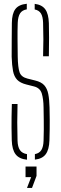

<svg xmlns="http://www.w3.org/2000/svg" viewBox="-20 -824 316 996"><path d="M120 4.5Q79.5 0.5 61 -23.5Q42.5 -47.5 41 -96.5Q40 -133.5 39.8 -161.8Q39.5 -190 40 -218.5Q40.5 -247 41.5 -284.5H71Q69.5 -237 69.5 -189.2Q69.5 -141.5 71 -94Q72 -62 83.5 -45.2Q95 -28.5 120 -24.5ZM161 4V-24.5Q184.5 -29 194.8 -46Q205 -63 206 -94Q207 -127 207.2 -151.5Q207.5 -176 207 -202.2Q206.5 -228.5 206 -266Q205.5 -310 196.8 -338.8Q188 -367.5 157 -375.5L117.5 -385.5Q85 -393.5 69 -410.2Q53 -427 47.5 -456Q42 -485 40.5 -529.5Q40 -566.5 40.8 -614Q41.5 -661.5 41.5 -704.5Q42 -753.5 59.8 -777Q77.5 -800.5 119 -804.5V-775.5Q95 -771.5 84.2 -754.8Q73.5 -738 72 -706Q70.5 -662 71 -618Q71.5 -574 72 -529.5Q73 -474 81.5 -449.2Q90 -424.5 122 -416.5L162 -406.5Q194 -399 209.5 -381.8Q225 -364.5 230.5 -336Q236 -307.5 237 -266Q238 -227 238 -201.8Q238 -176.5 237.8 -153.2Q237.5 -130 236.5 -96.5Q235 -48 217.2 -24Q199.5 0 161 4ZM203.5 -532Q205 -576 205 -619.5Q205 -663 203.5 -706Q202.5 -737.5 192.5 -754Q182.5 -770.5 160 -775V-804Q197.5 -799.5 214.8 -775.8Q232 -752 233.5 -703.5Q234.5 -674 234.5 -629.5Q234.5 -585 233.5 -532ZM120 151 141.5 95H112.5V40H169.5V88.5L146 151Z"/></svg>

Font: Big Shoulders Stencil Display ExtraLight
Style: Regular
Weight: 250
Designer: Patric King
Foundry: XO Type Co
Version: Version 2.001